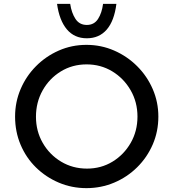

<svg xmlns="http://www.w3.org/2000/svg" viewBox="-20 -965 896 993"><path d="M58 -362Q58 -437 86.5 -504Q115 -571 166 -622.5Q217 -674 284 -703.5Q351 -733 427 -733Q503 -733 570.5 -703.5Q638 -674 689.5 -622.5Q741 -571 770 -504Q799 -437 799 -362Q799 -285 770 -218Q741 -151 689.5 -100Q638 -49 570.5 -20.5Q503 8 427 8Q351 8 284 -20.5Q217 -49 166 -99Q115 -149 86.5 -216.5Q58 -284 58 -362ZM166 -361Q166 -287 201 -226Q236 -165 296 -129Q356 -93 430 -93Q503 -93 562 -129Q621 -165 656 -226Q691 -287 691 -362Q691 -437 655.5 -498.5Q620 -560 560.5 -596Q501 -632 428 -632Q354 -632 294.5 -595.5Q235 -559 200.5 -497.5Q166 -436 166 -361ZM429 -767Q365 -767 326 -813Q287 -859 275 -945H343Q350 -898 370.5 -867Q391 -836 429 -836Q467 -836 487 -867Q507 -898 513 -945H582Q571 -857 532 -812Q493 -767 429 -767Z"/></svg>

Font: Reem Kufi
Style: Regular
Weight: 400
Designer: Khaled Hosny
Version: Version 1.6